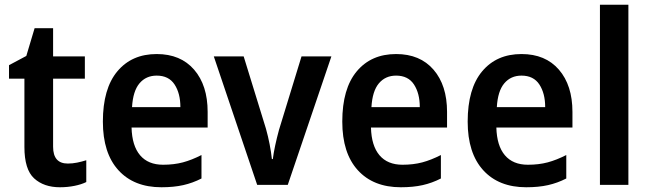

<svg xmlns="http://www.w3.org/2000/svg" viewBox="-20 -831 2745 810"><path d="M266 -141Q286 -141 305.5 -145Q325 -149 344 -155V-63Q324 -53 294.5 -47Q265 -41 233 -41Q165 -41 124 -78.5Q83 -116 83 -211V-499H18V-556L91 -595L126 -712H204V-593H338V-499H204V-212Q204 -141 266 -141Z M641 -603Q742 -603 799 -537Q856 -471 856 -359V-293H535Q537 -216 571 -176Q605 -136 668 -136Q714 -136 751.5 -146Q789 -156 830 -177V-78Q793 -59 753 -50Q713 -41 661 -41Q545 -41 479.5 -113Q414 -185 414 -318Q414 -457 475 -530Q536 -603 641 -603ZM641 -512Q596 -512 568.5 -479.5Q541 -447 537 -379H741Q741 -437 716.5 -474.5Q692 -512 641 -512Z M1065 -51 882 -593H1008L1102 -288Q1111 -256 1117.5 -222.5Q1124 -189 1127 -160H1131Q1134 -185 1141 -217.5Q1148 -250 1157 -283L1252 -593H1378L1194 -51Z M1651 -603Q1752 -603 1809 -537Q1866 -471 1866 -359V-293H1545Q1547 -216 1581 -176Q1615 -136 1678 -136Q1724 -136 1761.5 -146Q1799 -156 1840 -177V-78Q1803 -59 1763 -50Q1723 -41 1671 -41Q1555 -41 1489.5 -113Q1424 -185 1424 -318Q1424 -457 1485 -530Q1546 -603 1651 -603ZM1651 -512Q1606 -512 1578.5 -479.5Q1551 -447 1547 -379H1751Q1751 -437 1726.5 -474.5Q1702 -512 1651 -512Z M2180 -603Q2281 -603 2338 -537Q2395 -471 2395 -359V-293H2074Q2076 -216 2110 -176Q2144 -136 2207 -136Q2253 -136 2290.5 -146Q2328 -156 2369 -177V-78Q2332 -59 2292 -50Q2252 -41 2200 -41Q2084 -41 2018.5 -113Q1953 -185 1953 -318Q1953 -457 2014 -530Q2075 -603 2180 -603ZM2180 -512Q2135 -512 2107.5 -479.5Q2080 -447 2076 -379H2280Q2280 -437 2255.5 -474.5Q2231 -512 2180 -512Z M2631 -51H2511V-811H2631Z"/></svg>

Font: Noto Sans Tamil UI SemiCondensed SemiBold
Style: Regular
Weight: 600
Width: 4
Designer: Jelle Bosma - Monotype Design Team
Foundry: Monotype Imaging Inc.
Version: Version 2.004; ttfautohint (v1.8.4.7-5d5b)